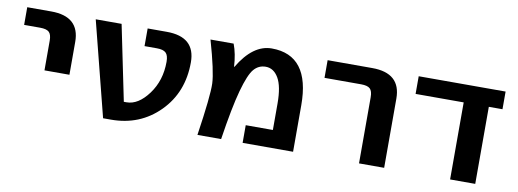

<svg xmlns="http://www.w3.org/2000/svg" viewBox="-49 -784 2801 1038"><g transform="rotate(10 1352.0 -265.0)"><path d="M34 -423V-520H166Q322 -520 322 -380V-200H185V-363Q185 -397 171 -410Q157 -423 122 -423Z M827 -360Q827 -395 812.5 -409Q798 -423 763 -423H695V-520H800Q957 -520 957 -380Q957 -215 850.5 -107.5Q744 0 585 0H542L410 -520H552L637 -107H652Q716 -107 771.5 -182Q827 -257 827 -360Z M1191 -397H1193Q1272 -530 1375 -530Q1585 -530 1585 -255V0H1308V-97H1457V-242Q1457 -336 1430.5 -381.5Q1404 -427 1360 -427Q1321 -427 1295 -396.5Q1269 -366 1243 -272Q1217 -178 1190 0H1060Q1093 -221 1090.5 -287Q1088 -353 1040 -520H1167Q1187 -468 1191 -397Z M1683 -423V-520H1928Q2085 -520 2085 -380V0H1947V-363Q1947 -397 1933 -410Q1919 -423 1884 -423Z M2585 0H2447V-423H2183V-520H2660V-423H2585Z"/></g></svg>

Font: M PLUS 1p
Style: Bold
Weight: 700
Version: Version 1.062